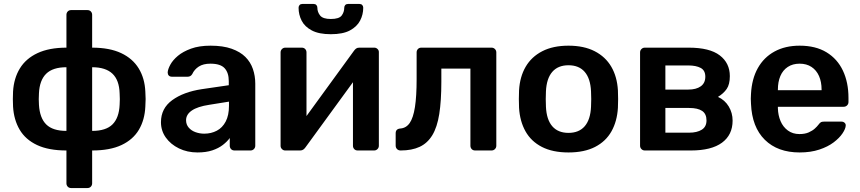

<svg xmlns="http://www.w3.org/2000/svg" viewBox="-20 -761 4351 971"><path d="M340 190Q329 190 322.5 183Q316 176 316 166V0Q226 0 167.5 -27.5Q109 -55 79.5 -105Q50 -155 46 -222Q44 -260 46 -298Q50 -365 80.5 -415Q111 -465 170 -492.5Q229 -520 316 -520V-686Q316 -696 322.5 -703Q329 -710 340 -710H422Q433 -710 439.5 -703Q446 -696 446 -686V-520Q534 -520 592.5 -492.5Q651 -465 681.5 -415Q712 -365 715 -298Q718 -260 715 -222Q712 -155 682.5 -105Q653 -55 594.5 -27.5Q536 0 446 0V166Q446 176 439.5 183Q433 190 422 190ZM316 -99V-421Q247 -421 213.5 -388Q180 -355 177 -289Q176 -275 176 -259.5Q176 -244 177 -231Q181 -164 214 -131.5Q247 -99 316 -99ZM446 -99Q516 -99 549 -132Q582 -165 585 -231Q586 -244 586 -259.5Q586 -275 585 -289Q583 -356 548.5 -388.5Q514 -421 446 -421Z M979 10Q927 10 885 -10.5Q843 -31 818.5 -65.5Q794 -100 794 -143Q794 -213 851 -254.5Q908 -296 1000 -310L1137 -330V-351Q1137 -393 1116 -416Q1095 -439 1044 -439Q1008 -439 985.5 -424.5Q963 -410 952 -386Q944 -373 929 -373H850Q839 -373 833.5 -379Q828 -385 828 -395Q829 -411 841.5 -434Q854 -457 879.5 -478.5Q905 -500 946 -515Q987 -530 1045 -530Q1108 -530 1151.5 -514.5Q1195 -499 1221 -473Q1247 -447 1259 -412Q1271 -377 1271 -338V-24Q1271 -14 1264 -7Q1257 0 1247 0H1166Q1155 0 1148.5 -7Q1142 -14 1142 -24V-63Q1129 -45 1107 -28Q1085 -11 1053.5 -0.5Q1022 10 979 10ZM1013 -85Q1048 -85 1076.5 -100Q1105 -115 1121.5 -146.5Q1138 -178 1138 -226V-247L1038 -231Q979 -222 950 -202Q921 -182 921 -153Q921 -131 934.5 -115.5Q948 -100 969 -92.5Q990 -85 1013 -85Z M1422 0Q1413 0 1406 -7Q1399 -14 1399 -23V-496Q1399 -506 1406 -513Q1413 -520 1423 -520H1506Q1517 -520 1523.5 -513Q1530 -506 1530 -496V-101L1495 -126L1770 -504Q1775 -511 1781 -515.5Q1787 -520 1797 -520H1873Q1882 -520 1889 -513.5Q1896 -507 1896 -498V-24Q1896 -14 1889 -7Q1882 0 1872 0H1789Q1778 0 1771.5 -7Q1765 -14 1765 -24V-401L1802 -396L1525 -16Q1521 -10 1514.5 -5Q1508 0 1498 0ZM1653 -588Q1593 -588 1557 -607Q1521 -626 1505.5 -656.5Q1490 -687 1490 -722Q1490 -730 1495 -735.5Q1500 -741 1509 -741H1566Q1575 -741 1580 -735.5Q1585 -730 1585 -722Q1585 -700 1599 -682.5Q1613 -665 1653 -665Q1695 -665 1708 -682.5Q1721 -700 1721 -722Q1721 -730 1726 -735.5Q1731 -741 1740 -741H1798Q1807 -741 1812 -735.5Q1817 -730 1817 -722Q1817 -687 1801 -656.5Q1785 -626 1749.5 -607Q1714 -588 1653 -588Z M2006 0Q1995 0 1988 -7Q1981 -14 1981 -25V-87Q1981 -109 2004 -111Q2034 -113 2052 -139Q2070 -165 2078.5 -219.5Q2087 -274 2087 -361V-496Q2087 -506 2093.5 -513Q2100 -520 2111 -520H2466Q2476 -520 2483 -513Q2490 -506 2490 -496V-24Q2490 -14 2483 -7Q2476 0 2466 0H2383Q2372 0 2365.5 -7Q2359 -14 2359 -24V-414H2212V-347Q2212 -251 2201.5 -184.5Q2191 -118 2166.5 -77.5Q2142 -37 2102.5 -18.5Q2063 0 2006 0Z M2855 10Q2775 10 2720.5 -18Q2666 -46 2637.5 -97Q2609 -148 2605 -216Q2604 -234 2604 -260Q2604 -286 2605 -304Q2609 -373 2638.5 -423.5Q2668 -474 2722.5 -502Q2777 -530 2855 -530Q2933 -530 2987.5 -502Q3042 -474 3071.5 -423.5Q3101 -373 3105 -304Q3106 -286 3106 -260Q3106 -234 3105 -216Q3101 -148 3072.5 -97Q3044 -46 2989.5 -18Q2935 10 2855 10ZM2855 -89Q2908 -89 2937 -122.5Q2966 -156 2969 -221Q2970 -236 2970 -260Q2970 -284 2969 -299Q2966 -364 2937 -397.5Q2908 -431 2855 -431Q2802 -431 2773 -397.5Q2744 -364 2741 -299Q2740 -284 2740 -260Q2740 -236 2741 -221Q2744 -156 2773 -122.5Q2802 -89 2855 -89Z M3241 0Q3231 0 3224 -7Q3217 -14 3217 -24V-496Q3217 -506 3224 -513Q3231 -520 3241 -520H3463Q3569 -520 3620 -481Q3671 -442 3671 -376Q3671 -334 3655 -311Q3639 -288 3611 -271Q3646 -255 3665.5 -222.5Q3685 -190 3685 -151Q3685 -79 3631.5 -39.5Q3578 0 3474 0ZM3345 -90H3465Q3505 -90 3529 -105Q3553 -120 3553 -152Q3553 -185 3531 -200Q3509 -215 3465 -215H3345ZM3345 -308H3461Q3501 -308 3524 -324.5Q3547 -341 3547 -373Q3547 -405 3523.5 -417.5Q3500 -430 3461 -430H3345Z M4024 10Q3913 10 3848 -54Q3783 -118 3778 -236Q3777 -246 3777 -261.5Q3777 -277 3778 -286Q3782 -362 3812.5 -416.5Q3843 -471 3897 -500.5Q3951 -530 4024 -530Q4105 -530 4160 -496.5Q4215 -463 4243 -403.5Q4271 -344 4271 -266V-245Q4271 -235 4264 -228Q4257 -221 4246 -221H3914Q3914 -221 3914 -218Q3914 -215 3914 -213Q3915 -178 3927.5 -148.5Q3940 -119 3964.5 -101Q3989 -83 4023 -83Q4051 -83 4070 -91.5Q4089 -100 4101 -111Q4113 -122 4118 -129Q4127 -141 4132.5 -143.5Q4138 -146 4149 -146H4235Q4245 -146 4251.5 -140Q4258 -134 4257 -125Q4256 -109 4240.5 -86Q4225 -63 4196 -41Q4167 -19 4123.5 -4.5Q4080 10 4024 10ZM3914 -305H4135V-308Q4135 -347 4122 -376.5Q4109 -406 4084 -422.5Q4059 -439 4024 -439Q3989 -439 3964 -422.5Q3939 -406 3926.5 -376.5Q3914 -347 3914 -308Z"/></svg>

Font: Rubik Light Medium
Style: Regular
Weight: 500
Version: Version 2.104